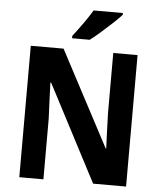

<svg xmlns="http://www.w3.org/2000/svg" viewBox="-61 -986 868 1039"><g transform="rotate(5 373.0 -467.0)"><path d="M663 0H484L210 -525H206Q208 -468 210 -421Q212 -374 214 -328V0H83V-714H261L535 -196H538Q536 -253 534 -297Q532 -341 531 -387V-714H663ZM564 -924Q548 -906 518 -878Q488 -850 455.5 -821.5Q423 -793 398 -774H302V-787Q327 -819 356 -859.5Q385 -900 405 -934H564Z"/></g></svg>

Font: Noto Sans Gujarati SemiCondensed
Style: Bold
Weight: 700
Width: 4
Designer: Jelle Bosma - Monotype Design Team, Universal Thirst
Foundry: Monotype Imaging Inc.
Version: Version 2.106; ttfautohint (v1.8.4.7-5d5b)